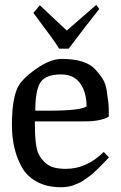

<svg xmlns="http://www.w3.org/2000/svg" viewBox="-20 -770 507 805"><path d="M396 -732Q356 -683 268 -566H228Q214 -591 120 -716L147 -748L260 -642L384 -750ZM52 -399Q68 -436 129 -479.5Q190 -523 239.5 -523Q289 -523 324 -512Q359 -501 379 -479.5Q399 -458 411.5 -437.5Q424 -417 428 -386Q436 -336 436 -310V-281Q404 -261 331 -261H126Q126 -154 142 -124Q166 -80 202 -69Q225 -62 256 -62Q343 -62 415 -133L437 -110Q433 -106 418 -90.5Q403 -75 398 -70Q393 -65 379 -51.5Q365 -38 357.5 -33Q350 -28 336.5 -18Q323 -8 313.5 -4Q304 0 290 6Q267 15 236 15Q176 15 133.5 -8.5Q91 -32 70 -72Q30 -145 30 -246Q30 -347 52 -399ZM128 -306H185Q318 -306 343 -324Q343 -367 329 -398Q303 -458 237 -458Q171 -458 149.5 -424.5Q128 -391 128 -306Z"/></svg>

Font: Prociono
Style: Regular
Weight: 400
Designer: Barry Schwartz
Foundry: The Crud Factory
Version: Version 2.301